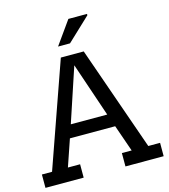

<svg xmlns="http://www.w3.org/2000/svg" viewBox="-135 -1061 1024 1166"><g transform="rotate(-15 376.5 -477.5)"><path d="M404.8 -955.1H522V-946.8L376 -809.1H300.8ZM253.4 -333H482.4L366.7 -673.8ZM507.8 -84H569.3L510.7 -252H226.1L168.5 -84H245.1V0H4.9V-84H68.8L299.8 -740.2H443.8L673.8 -84H748V0H507.8Z"/></g></svg>

Font: Twentytwelve Slab
Style: TwentytwelveSlab
Weight: 400
Designer: Domenico Catapano
Version: Version 1.00 2012